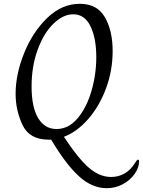

<svg xmlns="http://www.w3.org/2000/svg" viewBox="-20 -724 751 1009"><path d="M711 125Q710 159 686.5 191.5Q663 224 624.5 244.5Q586 265 541 265Q463 265 394 201.5Q325 138 249 10H236Q135 10 98.5 -67Q62 -144 62 -231Q62 -333 106.5 -444Q151 -555 228 -629.5Q305 -704 399 -704Q491 -704 531.5 -633Q572 -562 572 -456Q572 -354 537.5 -260.5Q503 -167 444.5 -99.5Q386 -32 316 -5Q390 108 446.5 157Q503 206 564 206Q603 206 635 187.5Q667 169 689 133Q693 128 697 121.5Q701 115 704 115Q711 115 711 125ZM277 -46Q340 -46 387.5 -102Q435 -158 460.5 -245.5Q486 -333 486 -424Q486 -523 455.5 -586Q425 -649 365 -649Q312 -649 261 -599.5Q210 -550 178 -463Q146 -376 146 -269Q146 -161 180.5 -103.5Q215 -46 277 -46Z"/></svg>

Font: Charm
Style: Regular
Weight: 400
Designer: Katatrad Aksorn Co.,Ltd.
Foundry: Cadson Demak Co.,Ltd.
Version: Version 1.001